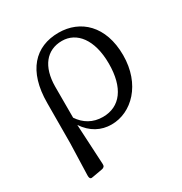

<svg xmlns="http://www.w3.org/2000/svg" viewBox="-173 -665 956 1006"><g transform="rotate(-30 305.0 -162.0)"><path d="M87 -245 86 -3 80 189C80 200 82 206 86 209C90 212 95 211 105 209L161 199C173 197 180 190 179 177L166 -67C206 -8 260 21 324 21C445 21 557 -88 557 -264C557 -442 453 -535 322 -535C180 -535 87 -439 87 -245ZM166 -111V-300C167 -418 222 -489 316 -489C404 -489 470 -410 470 -263C470 -118 409 -36 304 -36C244 -36 197 -64 166 -111Z"/></g></svg>

Font: 寒蝉锦书宋 Text
Style: Regular
Weight: 400
Designer: 寒蝉锦书宋{Warren} 思源宋体{Ryoko NISHIZUKA 西塚涼子 (kana & ideographs); Frank Grießhammer (Latin, Greek & Cyrillic); Wenlong ZHANG 
Foundry: Adobe & ChillType
Version: Version 2.000;Glyphs 3.1.1 (3135)